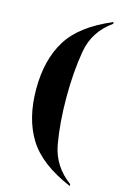

<svg xmlns="http://www.w3.org/2000/svg" viewBox="-136 -834 666 1035"><g transform="rotate(15 197.0 -316.5)"><path d="M364 141V131Q264 58 243.5 -59Q223 -176 223 -318Q223 -458 243 -575.5Q263 -693 364 -764V-774Q191 -702 122.5 -592Q54 -482 54 -318Q54 -154 122.5 -43Q191 68 364 141Z"/></g></svg>

Font: Noto Serif Display SemiCondensed Extra
Style: Regular
Weight: 800
Width: 4
Designer: Monotype Design Team
Foundry: Monotype Imaging Inc.
Version: Version 1.900